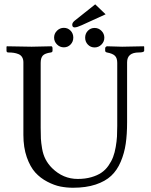

<svg xmlns="http://www.w3.org/2000/svg" viewBox="-20 -862 701 894"><path d="M245.4 -655Q231.9 -668.5 231.9 -687Q231.9 -705.6 245.4 -719Q258.8 -732.4 277.3 -732.4Q295.9 -732.4 308.6 -719.2Q321.3 -706.1 321.3 -687Q321.3 -668 308.6 -654.8Q295.9 -641.6 277.3 -641.6Q258.8 -641.6 245.4 -655ZM389.2 -654.3Q376.5 -667.5 376.5 -686.5Q376.5 -705.6 389.2 -718.8Q401.9 -731.9 420.4 -731.9Q439 -731.9 452.4 -718.5Q465.8 -705.1 465.8 -686.5Q465.8 -668 452.4 -654.5Q439 -641.1 420.4 -641.1Q401.9 -641.1 389.2 -654.3ZM320.3 12.2Q290.5 12.2 261.7 6.6Q232.9 1 200.4 -15.9Q168 -32.7 144.3 -58.8Q120.6 -85 104.7 -130.1Q88.9 -175.3 88.9 -233.9V-571.8Q88.9 -585.9 83 -595.7Q77.1 -605.5 66.4 -609.9Q55.7 -614.3 44.4 -616Q33.2 -617.7 18.6 -617.7Q10.3 -617.7 10.3 -626V-644.5L12.2 -646.5Q88.4 -644.5 127.4 -644.5Q147.5 -644.5 218.8 -646.5Q224.6 -646.5 224.6 -635.7V-626Q224.6 -618.7 216.8 -617.7Q188.5 -613.8 179 -602.8Q169.4 -591.8 169.4 -569.3V-267.1Q169.4 -234.9 170.4 -216.3Q171.4 -197.8 176 -170.2Q180.7 -142.6 192.1 -120.4Q203.6 -98.1 222.7 -79.1Q273.9 -28.8 341.8 -28.8Q377 -28.8 405 -36.9Q433.1 -44.9 452.1 -57.9Q471.2 -70.8 485.1 -90.8Q499 -110.8 506.6 -130.9Q514.2 -150.9 518.8 -177.5Q523.4 -204.1 524.7 -226.1Q525.9 -248 525.9 -275.4V-569.3Q525.9 -591.8 515.1 -602.3Q504.4 -612.8 478 -617.7Q469.7 -619.6 469.7 -626V-637.2Q469.7 -641.1 472.9 -643.8Q476.1 -646.5 478.5 -646.5Q533.2 -644.5 548.8 -644.5L649.4 -646.5L651.4 -644.5V-626Q651.4 -617.7 626.5 -617.7Q571.8 -617.7 571.8 -571.8V-293Q571.8 -236.3 565.4 -192.6Q559.1 -148.9 542.2 -109.1Q525.4 -69.3 497.8 -43.5Q470.2 -17.6 425.3 -2.7Q380.4 12.2 320.3 12.2ZM423.3 -841.8 471.7 -795.4 360.4 -744.6Q338.4 -734.4 327.6 -734.4Q316.4 -734.4 316.4 -747.1Q316.4 -756.3 327.6 -765.6Z"/></svg>

Font: Libertinage
Style: l
Weight: 400
Designer: OSP
Foundry: OSP
Version: Version 1.0; 2008; OFL relea